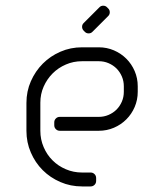

<svg xmlns="http://www.w3.org/2000/svg" viewBox="-20 -670 578 690"><path d="M335 -500H275C247.3 -500 221.4 -494.8 197.2 -484.2C173.1 -473.8 152 -459.5 134 -441.5C116 -423.5 101.7 -402.4 91 -378.2C80.3 -354.1 75 -328 75 -300V-200C75 -172.3 80.2 -146.3 90.8 -122C101.2 -97.7 115.5 -76.5 133.5 -58.5C151.5 -40.5 172.7 -26.2 197 -15.8C221.3 -5.2 247.3 0 275 0H305.5C311.2 0 315.9 -1.9 319.8 -5.8C323.6 -9.6 325.5 -14.3 325.5 -20V-30C325.5 -35.7 323.6 -40.4 319.8 -44.2C315.9 -48.1 311.2 -50 305.5 -50H275C254.3 -50 234.8 -53.9 216.5 -61.8C198.2 -69.6 182.2 -80.2 168.8 -93.8C155.2 -107.2 144.6 -123.2 136.8 -141.5C128.9 -159.8 125 -179.3 125 -200V-301C125 -321.7 129 -341 137 -359C145 -377 155.8 -392.8 169.2 -406.2C182.8 -419.8 198.6 -430.4 216.8 -438.2C234.9 -446.1 254.3 -450 275 -450H335C347.3 -450 359 -447.7 370 -443C381 -438.3 390.6 -431.9 398.8 -423.8C406.9 -415.6 413.3 -406 418 -395C422.7 -384 425 -372.3 425 -360V-340C425 -327.7 422.7 -316 418 -305C413.3 -294 406.9 -284.4 398.8 -276.2C390.6 -268.1 381 -261.7 370 -257C359 -252.3 347.3 -250 335 -250H195C189.3 -250 184.6 -248.1 180.8 -244.2C176.9 -240.4 175 -235.7 175 -230V-220C175 -214.3 176.9 -209.6 180.8 -205.8C184.6 -201.9 189.3 -200 195 -200H335C354.3 -200 372.5 -203.7 389.5 -211C406.5 -218.3 421.3 -228.3 434 -241C446.7 -253.7 456.7 -268.5 464 -285.5C471.3 -302.5 475 -320.7 475 -340V-360C475 -379.3 471.3 -397.5 464 -414.5C456.7 -431.5 446.7 -446.3 434 -459C421.3 -471.7 406.5 -481.7 389.5 -489C372.5 -496.3 354.3 -500 335 -500ZM337 -643.5 281 -587.5C277 -583.8 275 -579.2 275 -573.8C275 -568.2 277 -563.5 281 -559.5L284.5 -556C288.2 -552 292.8 -550 298.5 -550C304.2 -550 308.8 -552 312.5 -556L368.5 -612C372.5 -615.7 374.5 -620.3 374.5 -626C374.5 -631.7 372.5 -636.3 368.5 -640L365 -643.5C361.3 -647.5 356.7 -649.5 351 -649.5C345.3 -649.5 340.7 -647.5 337 -643.5Z"/></svg>

Font: lerotica
Style: Regular
Weight: 400
Designer: defharo
Foundry: deFharo
Version: Version 1.001 2011